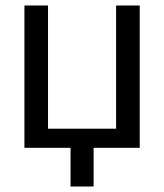

<svg xmlns="http://www.w3.org/2000/svg" viewBox="-20 -532 591 691"><path d="M482.9 0H316.9V139.2H233.9V0H67.9V-512.2H152.8V-68.8H397.9V-512.2H482.9Z"/></svg>

Font: Lorenzo Sans
Style: Regular
Weight: 400
Foundry: Intel Corporation
Version: Version 1.00; ttfautohint (v1.5)